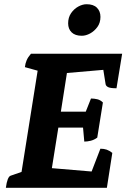

<svg xmlns="http://www.w3.org/2000/svg" viewBox="-20 -898 632 918"><path d="M8 0Q15 -53 31 -58L83 -76L160 -560L99 -577Q101 -595 107.5 -610Q114 -625 128 -641H564L537 -476Q509 -476 498 -481Q487 -486 485 -495L474 -564L300 -549L271 -364H390L415 -427Q430 -427 445 -423.5Q460 -420 472 -408L445 -240Q430 -229 413.5 -225Q397 -221 383 -221L377 -288H259L228 -94L418 -78L460 -187Q477 -187 490 -182.5Q503 -178 517 -167L491 0ZM370.9 -727Q339.3 -727 322.5 -743.3Q305.8 -759.5 305.8 -786.5Q305.8 -814.5 319.7 -834.9Q333.7 -855.4 354.2 -866.6Q374.7 -877.8 394.2 -877.8Q426.8 -877.8 443.5 -861Q460.3 -844.2 460.3 -817.3Q460.3 -789.3 445.9 -769.3Q431.4 -749.3 411 -738.1Q390.5 -727 370.9 -727Z"/></svg>

Font: Petrona ExtraBold
Style: Italic
Weight: 800
Italic angle: -9°
Designer: Ringo R. Seeber
Foundry: Ringo R. Seeber
Version: Version 2.001; ttfautohint (v1.8.3)